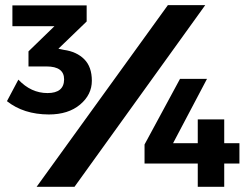

<svg xmlns="http://www.w3.org/2000/svg" viewBox="-20 -720 959 740"><path d="M537.1 -89.8V-163.1L673.8 -416H777.8L647 -168H742.2V-259.8H844.2V-168H902.8V-89.8H844.2V0H742.2V-89.8ZM121.1 0 627 -700.2H771L267.1 0ZM227.1 -414.1Q227.1 -463.9 159.2 -463.9H89.8V-522L189.9 -619.1H27.8V-699.2H314V-637.2L205.1 -532.2L226.1 -527.8Q275.4 -521 304.7 -491.7Q334 -462.4 334 -408.7Q334 -355 288.6 -316.9Q243.2 -278.8 168 -278.8Q70.8 -279.3 6.8 -330.1L50.8 -413.1Q99.6 -361.3 163.1 -361.3Q226.6 -361.3 227.1 -414.1Z"/></svg>

Font: TruenoSBd
Style: Demi
Weight: 600
Designer: Julieta Ulanovsky
Foundry: Julieta Ulanovsky
Version: Version 3.001b